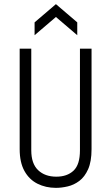

<svg xmlns="http://www.w3.org/2000/svg" viewBox="-20 -895 537 927"><path d="M250 12Q201 12 161 -8Q121 -28 98 -69.5Q75 -111 75 -175V-660H131V-169Q131 -105 164 -73.5Q197 -42 252 -42Q304 -42 335 -71Q366 -100 366 -169V-660H422V-175Q422 -115 405.5 -78Q389 -41 363 -21.5Q337 -2 307 5Q277 12 250 12ZM147 -725V-787L250 -875L353 -787V-725L250 -813Z"/></svg>

Font: Bricolage Grotesque 10pt Condensed ExtraLight
Style: Regular
Weight: 200
Width: 3
Designer: Mathieu Triay
Foundry: Atelier Triay
Version: Version 1.000; ttfautohint (v1.8.4.7-5d5b);gftools[0.9.32]